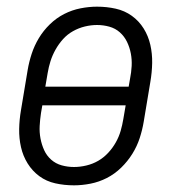

<svg xmlns="http://www.w3.org/2000/svg" viewBox="-20 -548 540 576"><path d="M202 8Q173 8 146 2Q119 -4 98 -19.5Q77 -35 63 -57.5Q49 -80 43 -106.5Q37 -133 37.5 -161Q38 -189 43 -218L63 -338Q67 -362 75 -386.5Q83 -411 96.5 -433.5Q110 -456 129.5 -475Q149 -494 172.5 -506Q196 -518 221.5 -523Q247 -528 271 -528Q300 -528 327 -522Q354 -516 375.5 -500.5Q397 -485 411 -462.5Q425 -440 431 -413.5Q437 -387 436.5 -359Q436 -331 431 -302L411 -182Q407 -158 399 -133.5Q391 -109 377 -86.5Q363 -64 343.5 -45Q324 -26 300.5 -14Q277 -2 251.5 3Q226 8 202 8ZM116 -288H366L370 -311Q374 -331 375 -350Q376 -369 372.5 -387.5Q369 -406 361 -422.5Q353 -439 339.5 -451Q326 -463 308 -468Q290 -473 271 -473Q253 -473 234.5 -468.5Q216 -464 199 -454.5Q182 -445 169 -430.5Q156 -416 146.5 -399Q137 -382 131.5 -364.5Q126 -347 123 -329ZM202 -47Q220 -47 239 -51.5Q258 -56 274.5 -65.5Q291 -75 304.5 -89.5Q318 -104 327.5 -121Q337 -138 342 -155.5Q347 -173 350 -191L357 -232H107L103 -209Q100 -189 99 -170Q98 -151 101.5 -132.5Q105 -114 112.5 -97.5Q120 -81 133.5 -69Q147 -57 165 -52Q183 -47 202 -47Z"/></svg>

Font: Iosevka Curly Slab Light
Style: Italic
Weight: 300
Italic angle: -9°
Monospace: yes
Designer: Belleve Invis
Foundry: Belleve Invis
Version: Version 22.1.2; ttfautohint (v1.8.4)